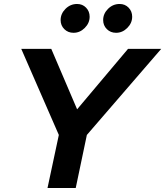

<svg xmlns="http://www.w3.org/2000/svg" viewBox="-20 -946 831 966"><path d="M219 0 276 -267 87 -700H238L368 -396L624 -700H791L417 -267L361 0ZM350 -781Q322 -781 303.5 -799.5Q285 -818 285 -845Q285 -877 309.5 -901.5Q334 -926 368 -926Q395 -926 413 -907.5Q431 -889 431 -862Q431 -830 406.5 -805.5Q382 -781 350 -781ZM564 -781Q536 -781 517.5 -799.5Q499 -818 499 -845Q499 -877 523.5 -901.5Q548 -926 582 -926Q609 -926 627 -907.5Q645 -889 645 -862Q645 -830 620.5 -805.5Q596 -781 564 -781Z"/></svg>

Font: Red Hat Display
Style: Bold Italic
Weight: 700
Italic angle: -12°
Designer: Pentagram / MCKL
Foundry: Pentagram / MCKL
Version: Version 1.003; Red Hat Display Bold Italic